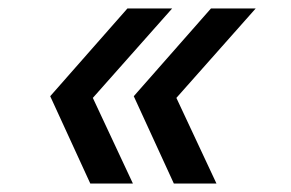

<svg xmlns="http://www.w3.org/2000/svg" viewBox="-20 -499 690 455"><path d="M99 -271 282 -479H388L200 -267L295 -64H194ZM297 -271 480 -479H586L398 -267L493 -64H392Z"/></svg>

Font: Azeret Mono
Style: Italic
Weight: 400
Italic angle: -12°
Designer: Martin Vácha
Foundry: Displaay
Version: Version 1.000; Glyphs 3.0.3, build 3074